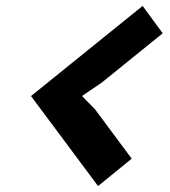

<svg xmlns="http://www.w3.org/2000/svg" viewBox="-20 -730 577 650"><path d="M301.8 -359.9 425.8 -192.9 312 -100.1 85 -404.8 462.9 -710 530.8 -617.2 324.2 -450.2 258.8 -405.8V-403.8Z"/></svg>

Font: Sinkin Sans 600 SemiBold Italic
Style: Regular
Weight: 600
Italic angle: -112°
Designer: Keith Bates
Foundry: K-Type
Version: Sinkin Sans (version 1.0)  by Keith Bates   •   © 2014   www